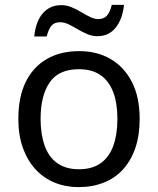

<svg xmlns="http://www.w3.org/2000/svg" viewBox="-20 -755 645 785"><path d="M551 -269Q551 -202 533.5 -150.5Q516 -99 483.5 -63Q451 -27 404.5 -8.5Q358 10 301 10Q248 10 203 -8.5Q158 -27 125 -63Q92 -99 73.5 -150.5Q55 -202 55 -269Q55 -358 85 -419.5Q115 -481 171 -513.5Q227 -546 304 -546Q377 -546 432.5 -513.5Q488 -481 519.5 -419.5Q551 -358 551 -269ZM146 -269Q146 -206 162.5 -159.5Q179 -113 214 -88Q249 -63 303 -63Q357 -63 392 -88Q427 -113 443.5 -159.5Q460 -206 460 -269Q460 -333 443 -378Q426 -423 391.5 -447.5Q357 -472 302 -472Q220 -472 183 -418Q146 -364 146 -269ZM120 -606Q123 -636 131.5 -659.5Q140 -683 154 -699.5Q168 -716 187 -725Q206 -734 230 -734Q252 -734 272.5 -725.5Q293 -717 312 -705.5Q331 -694 348.5 -685.5Q366 -677 382 -677Q405 -677 417.5 -691.5Q430 -706 437 -735H487Q481 -677 453 -642Q425 -607 378 -607Q357 -607 337 -615.5Q317 -624 297.5 -635.5Q278 -647 260.5 -655.5Q243 -664 226 -664Q202 -664 190 -649.5Q178 -635 171 -606Z"/></svg>

Font: Noto Sans Telugu
Style: Regular
Weight: 400
Designer: Jelle Bosma - Monotype Design Team
Foundry: Monotype Imaging Inc.
Version: Version 2.003